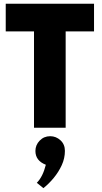

<svg xmlns="http://www.w3.org/2000/svg" viewBox="-20 -680 543 1022"><path d="M329.5 0H161V-513H10.5V-660H480.5V-513H329.5ZM211 321.5 176 293Q208 261 224 197Q168.5 175.5 168.5 123.5Q168.5 92 191.2 68.5Q214 45 247 45Q278.5 45 302 66.8Q325.5 88.5 325.5 123Q325.5 162.5 308.8 199Q292 235.5 266.2 266.8Q240.5 298 211 321.5Z"/></svg>

Font: Lucymar Sans ExtraBold
Style: Regular
Weight: 800
Foundry: The League of Moveable Type (original font) / Main changes by Cristiano Sobral with portions from Mirco Monsees
Version: Version 2.001;August 30, 2020;FontCreator 13.0.0.2681 64-bit